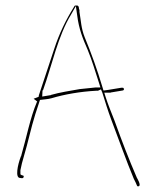

<svg xmlns="http://www.w3.org/2000/svg" viewBox="-20 -597 569 696"><path d="M52 48 60 49C65 49 66 45 66 42C66 38 59 40 54 35V20C57 5 61 -13 67 -32C81 -78 92 -132 108 -183L125 -235H127C140 -237 153 -237 167 -241C214 -255 271 -265 328 -268H335L346 -273L351 -261C361 -229 371 -196 383 -164C412 -88 437 -16 465 51C478 74 475 81 483 78C493 75 477 49 476 47C447 -20 422 -85 395 -160C384 -188 372 -217 363 -245L358 -261H381L382 -262H383C408 -266 412 -267 425 -269C428 -270 430 -271 429 -275C428 -279 427 -279 420 -279C411 -278 375 -271 357 -269H355L352 -279C332 -346 311 -404 287 -462C274 -495 274 -519 268 -554V-561C268 -561 266 -564 266 -568C266 -574 262 -577 260 -577C249 -577 252 -578 247 -570C220 -527 195 -476 177 -421C159 -366 140 -309 121 -252L120 -246L107 -241C105 -240 103 -240 102 -239C105 -236 112 -232 115 -229L114 -228C89 -169 76 -98 57 -33V-31H56C43 3 35 47 52 48ZM60 49ZM121 -254V-255ZM133 -247 134 -267V-269L136 -270C169 -362 190 -467 238 -545L255 -575L260 -540C266 -492 280 -457 298 -416C313 -380 326 -336 339 -296L344 -280H327L269 -274C235 -268 196 -262 165 -253L164 -252H163ZM134 -267H135ZM269 -274ZM327 -280ZM425 -271H426ZM465 51V52Z"/></svg>

Font: Stray Cat
Style: Hl
Weight: 100
Version: Version 1.0